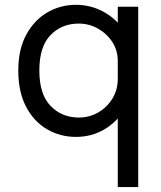

<svg xmlns="http://www.w3.org/2000/svg" viewBox="-20 -559 668 798"><path d="M295.5 10Q230 10 175.5 -21.8Q121 -53.5 88.5 -115.2Q56 -177 56 -266Q56 -353.5 89 -414.5Q122 -475.5 176.5 -507.2Q231 -539 295.5 -539Q357 -539 410.8 -509.8Q464.5 -480.5 497.5 -428.5Q530.5 -376.5 530.5 -308Q530.5 -306.5 530.5 -305Q530.5 -303.5 530.5 -302L469.5 -299.5Q469.5 -301 469.5 -302.8Q469.5 -304.5 469.5 -306Q469.5 -349.5 446.8 -384.5Q424 -419.5 387 -440.2Q350 -461 307.5 -461Q236.5 -461 190 -413.2Q143.5 -365.5 143.5 -266Q143.5 -167 190.2 -118.8Q237 -70.5 307.5 -70.5Q352 -70.5 388.8 -92Q425.5 -113.5 447.5 -149.8Q469.5 -186 469.5 -231L530.5 -229.5Q530.5 -161.5 499 -107.2Q467.5 -53 414.2 -21.5Q361 10 295.5 10ZM469.5 218.5V-531H554.5V218.5Z"/></svg>

Font: Epilogue
Style: Regular
Weight: 400
Designer: Tyler Finck
Foundry: Etcetera Type Co
Version: Version 2.112